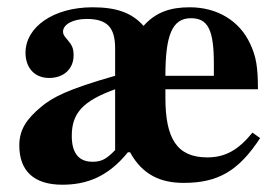

<svg xmlns="http://www.w3.org/2000/svg" viewBox="-20 -493 762 527"><path d="M673 -129C634 -81 598 -61 549 -61C464 -61 434 -115 434 -225V-248H688C688 -309 683 -338 667 -372C638 -436 576 -473 501 -473C448 -473 408 -460 374 -422C341 -459 298 -473 234 -473C127 -473 50 -419 50 -348C50 -309 73 -279 115 -279C155 -279 182 -304 182 -341C182 -360 178 -369 165 -384C156 -394 153 -399 153 -406C153 -426 180 -441 218 -441C274 -441 296 -418 296 -360V-285C166 -248 124 -226 92 -199C54 -167 33 -138 33 -94C33 -23 74 14 151 14C217 14 276 -7 331 -75H337C371 -13 421 9 484 9C579 9 635 -24 694 -114ZM567 -285H434C434 -395 452 -443 504 -443C551 -443 567 -411 567 -318ZM296 -81C272 -56 258 -49 234 -49C196 -49 177 -73 177 -120C177 -183 208 -216 296 -248Z"/></svg>

Font: XITS Math
Style: Bold
Weight: 700
Designer: MicroPress Inc., with final additions and corrections provided by Coen Hoffman, Elsevier (retired)
Version: Version 1.105